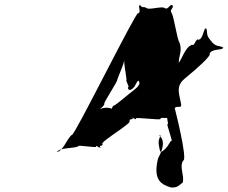

<svg xmlns="http://www.w3.org/2000/svg" viewBox="-20 -812 1021 859"><path d="M560 -394C546 -383 496 -340 490 -340C481 -337 483 -327 478 -324C472 -324 486 -326 480 -326C473 -328 467 -330 457 -330C439 -330 435 -326 421 -322C415 -322 430 -320 424 -320C425 -324 449 -339 447 -349C441 -349 510 -454 504 -454C516 -488 541 -538 539 -566C529 -538 544 -488 546 -454C540 -454 560 -423 554 -423C549 -414 560 -397 582 -425C597 -454 600 -458 604 -440C602 -424 581 -411 560 -394ZM825 -476C847 -494 927 -562 918 -572C925 -594 973 -587 978 -597C969 -607 987 -590 978 -600C955 -610 947 -602 927 -625C927 -625 929 -624 920 -634C901 -657 910 -662 903 -685H900C890 -682 889 -636 867 -634C858 -644 849 -602 840 -612C806 -601 793 -541 777 -529C768 -539 789 -518 780 -528C778 -560 798 -586 782 -624C773 -634 757 -743 748 -753C737 -771 756 -771 753 -787C744 -797 759 -779 750 -789C737 -793 734 -766 716 -776C707 -786 645 -766 636 -776C618 -786 619 -773 607 -789C598 -799 612 -777 603 -787C598 -791 612 -751 598 -753C589 -763 311 -199 302 -209C278 -191 263 -135 234 -132L233 -130C245 -153 308 -147 330 -157C321 -167 419 -147 410 -157C405 -167 433 -144 425 -151C416 -161 438 -143 429 -153C420 -165 443 -155 438 -168C429 -178 569 -260 560 -270C555 -283 581 -274 573 -287C564 -297 579 -276 570 -286C562 -294 593 -271 588 -281C579 -291 707 -271 698 -281C699 -291 739 -276 736 -292C727 -302 742 -284 733 -294C720 -298 736 -256 730 -256C721 -266 756 -172 747 -182C741 -182 737 -162 715 -142C698 -128 697 -126 691 -160C684 -198 707 -206 696 -206C675 -206 741 -203 687 -103C663 -3 704 14 746 27C770 27 774 24 798 4C805 -29 782 -65 799 -93C823 -93 757 -347 762 -327C764 -315 755 -332 773 -334C797 -334 793 -331 782 -386C772 -437 795 -451 825 -476Z"/></svg>

Font: Hussar Przerywany
Style: Obl
Weight: 400
Foundry: Cannot Into Space Fonts
Version: Version 0.982